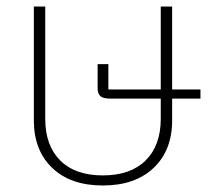

<svg xmlns="http://www.w3.org/2000/svg" viewBox="-20 -558 656 590"><path d="M296 12Q197 12 140.5 -42Q84 -96 84 -188V-538H119V-193Q119 -111 165 -65Q211 -19 296 -19Q381 -19 427.5 -65Q474 -111 474 -193V-255H319Q297 -255 288.5 -262.5Q280 -270 280 -287V-361H313V-283H474V-538H509V-283H596V-255H509V-188Q509 -96 452 -42Q395 12 296 12Z"/></svg>

Font: IBM Plex Sans Thai ExtraLight
Style: Regular
Weight: 200
Designer: Mike Abbink, Paul van der Laan, Pieter van Rosmalen, Ben Mitchell, Mark Frömberg
Foundry: Bold Monday
Version: Version 1.1